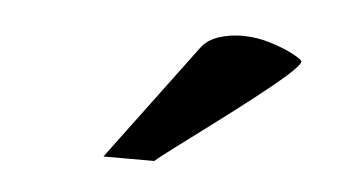

<svg xmlns="http://www.w3.org/2000/svg" viewBox="-29 -728 474 255"><g transform="rotate(5 208.5 -600.0)"><path d="M115.7 -511.7 231 -666.5Q239.3 -677.7 254.2 -682.6Q269 -687.5 285.6 -687.5Q305.2 -687.5 323.7 -681.6Q342.3 -675.8 354.5 -669.2Q366.7 -662.6 366.7 -660.2Q366.2 -655.3 349.4 -640.4Q332.5 -625.5 307.4 -606Q282.2 -586.4 256.1 -566.9Q230 -547.4 209.7 -532.2Q189.5 -517.1 183.6 -511.7Z"/></g></svg>

Font: Kameron
Style: Regular
Weight: 400
Designer: Vernon Adams
Foundry: Vernon Adams
Version: Version 1.100